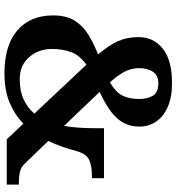

<svg xmlns="http://www.w3.org/2000/svg" viewBox="14 -778 774 841"><g transform="rotate(90 400.5 -357.0)"><path d="M301 10Q178 10 112.5 -46.5Q47 -103 47 -203Q47 -262 70.5 -298.5Q94 -335 133 -358.5Q172 -382 218 -400Q178 -447 160 -487Q142 -527 142 -577Q142 -643 192.5 -683.5Q243 -724 343 -724Q407 -724 449.5 -704.5Q492 -685 513 -653Q534 -621 534 -582Q534 -542 517.5 -511.5Q501 -481 467.5 -456Q434 -431 382 -407L531 -251Q537 -286 539 -320Q541 -354 541 -382V-426H760V-373H744Q710 -373 682 -362Q654 -351 641 -305Q634 -277 623 -245.5Q612 -214 597 -182L697 -78Q711 -63 731.5 -58Q752 -53 779 -53H788V0H590L521 -73Q484 -36 430 -13Q376 10 301 10ZM326 -57Q379 -57 416 -74.5Q453 -92 477 -121L263 -349Q221 -319 207.5 -281.5Q194 -244 194 -198Q194 -139 230 -98Q266 -57 326 -57ZM340 -452Q382 -476 397.5 -505.5Q413 -535 413 -581Q413 -616 399 -640Q385 -664 343 -664Q309 -664 293.5 -640Q278 -616 278 -580Q278 -546 293.5 -516.5Q309 -487 340 -452Z"/></g></svg>

Font: Noto Serif Test
Style: Regular
Weight: 400
Version: Version 1.000